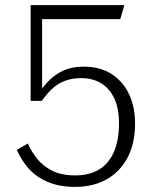

<svg xmlns="http://www.w3.org/2000/svg" viewBox="-20 -658 600 752"><path d="M274 74Q345 74 397.5 44.5Q450 15 479.5 -40.5Q509 -96 509 -174Q509 -239 485.5 -289Q462 -339 417 -368Q372 -397 307 -397Q264 -397 231.5 -383Q199 -369 173.5 -344Q148 -319 127 -285Q131 -280 135 -281Q139 -282 142.5 -286Q146 -290 145 -294V-618L127 -583H451L467 -638H100V-263H144Q164 -292 185.5 -311.5Q207 -331 234.5 -341.5Q262 -352 299 -352Q342 -352 375 -332.5Q408 -313 427 -274Q446 -235 446 -174Q446 -107 425.5 -61.5Q405 -16 367 6.5Q329 29 275 29Q221 29 185 11Q149 -7 126 -35.5Q103 -64 89 -96L46 -71Q64 -29 93.5 3.5Q123 36 168 55Q213 74 274 74Z"/></svg>

Font: Roboto Serif 20pt ExtraLight
Style: Regular
Weight: 250
Version: Version 1.008